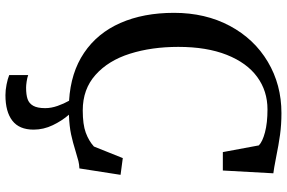

<svg xmlns="http://www.w3.org/2000/svg" viewBox="-190 -600 1029 688"><g transform="rotate(90 324.0 -256.5)"><path d="M607 -174.5 584 -27Q570 -26.5 557.8 -23.5Q545.5 -20.5 523 -13.5Q491 -3.5 462 2.8Q433 9 391.5 10.5Q413 35 429 68.2Q445 101.5 445 137Q445 188.5 413 213.2Q381 238 321.5 238Q303.5 238 283.2 234Q263 230 249.5 224.5V156.5Q259 160 272.5 162Q286 164 294.5 164Q319.5 164 335.2 158.8Q351 153.5 359.5 138.5Q368 123.5 368 95.5Q368 74 360 51.2Q352 28.5 341.5 10Q240.5 4 169.8 -43.8Q99 -91.5 62.8 -174Q26.5 -256.5 26.5 -366Q26.5 -478.5 73.2 -566Q120 -653.5 202 -702.2Q284 -751 385.5 -751Q427 -751 463.2 -746Q499.5 -741 543.5 -732Q587 -723.5 601.5 -722L591.5 -541H525.5L501.5 -670Q488.5 -683 454.8 -692Q421 -701 372.5 -701Q306.5 -701 256 -664Q205.5 -627 177 -555Q148.5 -483 148.5 -381.5Q148.5 -285.5 173 -208Q197.5 -130.5 248.8 -84.8Q300 -39 376 -39Q426.5 -39 455.8 -49.8Q485 -60.5 505.5 -79L547 -182.5Z"/></g></svg>

Font: Merriweather 12pt
Style: Regular
Weight: 400
Designer: Eben Sorkin
Foundry: Eben Sorkin
Version: Version 2.100